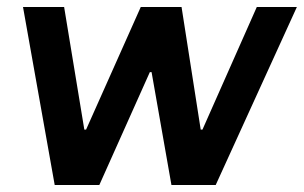

<svg xmlns="http://www.w3.org/2000/svg" viewBox="-20 -531 872 551"><path d="M137 0 46 -511H164L222 -159H227L384 -511H501L556 -159H561L717 -511H832L599 0H472L415 -324H410L265 0Z"/></svg>

Font: Chivo Medium
Style: Italic
Weight: 500
Italic angle: -8.05°
Designer: Hector Gatti
Foundry: Omnibus-Type
Version: Version 2.002